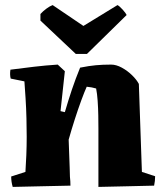

<svg xmlns="http://www.w3.org/2000/svg" viewBox="-20 -730 642 755"><path d="M30 5Q24 -15 24 -36L80 -54Q82 -83 83.5 -119.5Q85 -156 85 -192Q85 -225 84 -265Q83 -305 80.5 -344Q78 -383 76 -410L22 -421Q18 -437 21 -456Q67 -462 113.5 -467.5Q160 -473 207 -476L235 -450L218 -293L235 -289Q249 -337 263 -378.5Q277 -420 295 -464Q330 -471 357 -473.5Q384 -476 417 -476Q437 -476 459 -464Q481 -452 499 -434.5Q517 -417 526 -400Q529 -313 532 -227Q535 -141 538 -54L590 -37Q590 -28 589 -18.5Q588 -9 586 0Q537 1 479.5 2.5Q422 4 367 5V-224Q367 -247 366.5 -276Q366 -305 364 -333.5Q362 -362 358 -382Q342 -387 321 -389Q312 -369 299.5 -335Q287 -301 274 -260.5Q261 -220 250 -181L254 -71L255 -35Q256 -26 256.5 -17.5Q257 -9 257 0Q200 1 140.5 2.5Q81 4 30 5ZM278 -518 139 -649V-675Q149 -686 162.5 -696Q176 -706 187 -710L308 -628L442 -710Q450 -706 462.5 -692Q475 -678 478 -671L322 -518Z"/></svg>

Font: Labrada ExtraBold
Style: Regular
Weight: 800
Designer: Mercedes Jáuregui
Foundry: Omnibus-Type Team
Version: Version 1.000; ttfautohint (v1.8.4.7-5d5b)